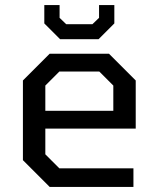

<svg xmlns="http://www.w3.org/2000/svg" viewBox="-20 -734 623 754"><path d="M216 -580 154 -642V-714H214V-664L240 -639H343L369 -664V-714H429V-642L367 -580ZM175 0 70 -105V-418L175 -523H408L513 -418V-229H158V-128L213 -73H504V0ZM158 -299H425V-398L370 -453H213L158 -398Z"/></svg>

Font: Tomorrow
Style: Regular
Weight: 400
Designer: Tony de Marco, Monica Rizzolli
Foundry: Just in Type
Version: Version 2.002